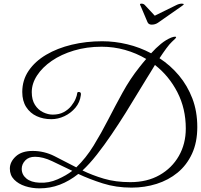

<svg xmlns="http://www.w3.org/2000/svg" viewBox="-20 -989 1101 1052"><path d="M196 43Q155 43 118 31Q81 19 57.5 -5Q34 -29 34 -65Q34 -102 66.5 -132Q99 -162 159 -162Q222 -162 278.5 -133.5Q335 -105 398 -72Q451 -123 492.5 -190.5Q534 -258 572.5 -333Q611 -408 652 -482.5Q693 -557 744 -621Q753 -632 762 -643.5Q771 -655 781 -666Q727 -698 665 -715.5Q603 -733 537 -733Q455 -733 385 -712Q315 -691 263.5 -655.5Q212 -620 183 -575.5Q154 -531 154 -484Q154 -442 171.5 -414.5Q189 -387 216 -374Q243 -361 269 -361Q304 -361 329 -374.5Q354 -388 370 -408Q386 -428 394 -447Q402 -466 403 -478Q403 -485 412 -485Q426 -485 423 -468Q418 -428 393 -398.5Q368 -369 333 -352.5Q298 -336 261 -336Q217 -336 181 -352.5Q145 -369 123.5 -402.5Q102 -436 102 -485Q102 -550 137 -601.5Q172 -653 233 -689Q294 -725 373 -744Q452 -763 540 -763Q608 -763 677 -746.5Q746 -730 808 -697Q834 -726 861.5 -748.5Q889 -771 918 -783Q931 -788 939 -788Q945 -788 945 -785Q945 -780 922 -760Q909 -748 891 -723.5Q873 -699 854 -670Q914 -631 960.5 -575.5Q1007 -520 1034 -449.5Q1061 -379 1061 -293Q1061 -209 1032 -146.5Q1003 -84 953 -43Q903 -2 838 18.5Q773 39 701 39Q616 39 543.5 16Q471 -7 409 -36Q360 3 307.5 23Q255 43 196 43ZM786 -563Q765 -530 735 -479.5Q705 -429 668 -370Q631 -311 591 -252Q551 -193 510.5 -141.5Q470 -90 432 -55Q485 -29 549 -10Q613 9 694 9Q786 9 854 -29.5Q922 -68 960 -134.5Q998 -201 998 -285Q998 -394 952 -483.5Q906 -573 829 -633Q816 -612 805 -593.5Q794 -575 786 -563ZM196 12Q247 15 295.5 -6.5Q344 -28 376 -53Q316 -82 265.5 -106Q215 -130 172 -130Q137 -130 118 -109.5Q99 -89 99 -64Q99 -32 124.5 -11Q150 10 196 12ZM811 -854Q794 -854 788 -868L752 -953Q751 -955 749 -959.5Q747 -964 747 -965Q747 -969 755 -969Q766 -969 773 -962L828 -903L946 -961Q962 -969 976 -969Q987 -969 987 -965Q987 -964 983.5 -961.5Q980 -959 978 -957L845 -864Q830 -854 811 -854Z"/></svg>

Font: Great Vibes
Style: Regular
Weight: 400
Designer: Robert E. Leuschke, Viktoriya Grabowska, Viviana Monsalve, Eben Sorkin
Foundry: Robert E. Leuschke
Version: Version 1.103; ttfautohint (v1.8.4.7-5d5b)